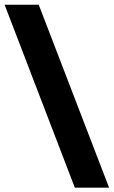

<svg xmlns="http://www.w3.org/2000/svg" viewBox="-20 -754 495 836"><path d="M0 -733.5H148.6L454.9 63H305.8Z"/></svg>

Font: Vazir FD
Style: Bold
Weight: 700
Foundry: DejaVu fonts team - Redesigned by Saber Rastikerdar
Version: Version 21.10;October 20, 2019;FontCreator 12.0.0.2547 64-bi